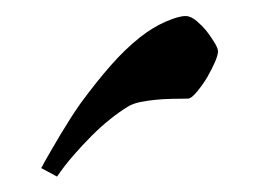

<svg xmlns="http://www.w3.org/2000/svg" viewBox="-20 -243 331 243"><path d="M255.9 -178.2Q255.9 -173.3 252 -164.3Q248 -155.3 242.7 -146Q237.3 -136.7 229.7 -127.4Q222.2 -118.2 217.8 -118.2Q208 -118.2 197.5 -117.9Q187 -117.7 176.8 -116.7Q166.5 -115.7 157.2 -113.8Q147.9 -111.8 141.6 -107.9Q131.3 -101.6 119.6 -92.3Q107.9 -83 96.2 -71.3Q84.5 -59.6 73 -46.4Q61.5 -33.2 52.2 -19.5L32.2 -30.3Q37.1 -39.6 43.5 -50.5Q49.8 -61.5 56.4 -72.5Q63 -83.5 69.6 -93.8Q76.2 -104 82 -112.3Q102.5 -140.1 120.4 -160.4Q138.2 -180.7 157.2 -195.8Q173.3 -208.5 189.7 -215.6Q206.1 -222.7 214.8 -222.7Q221.7 -222.7 229 -216.3Q236.3 -210 240.7 -204.6Q245.1 -199.2 250.5 -190.7Q255.9 -182.1 255.9 -178.2Z"/></svg>

Font: Scheherazade
Style: Bold
Weight: 700
Version: Version 2.100 (build 932/914)